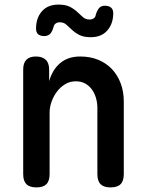

<svg xmlns="http://www.w3.org/2000/svg" viewBox="-20 -806 640 836"><path d="M196 -316V-48Q196 -18 182 -4Q168 10 139 10Q109 10 95 -4Q81 -18 81 -48V-503Q81 -532 95 -546Q109 -560 136 -560Q164 -560 179 -546Q194 -532 194 -503V-453Q209 -504 243 -532Q277 -560 329 -560Q373 -560 408 -545.5Q443 -531 467.5 -505Q492 -479 505.5 -443Q519 -407 519 -364V-48Q519 -18 505 -4Q491 10 461 10Q432 10 418 -4Q404 -18 404 -48V-336Q404 -358 398 -379Q392 -400 380.5 -416Q369 -432 351.5 -442Q334 -452 310 -452Q284 -452 263 -439Q242 -426 227.5 -406.5Q213 -387 204.5 -363Q196 -339 196 -316ZM212 -685Q206 -665 196.5 -657Q187 -649 173 -649Q154 -649 145 -658Q136 -667 137 -685Q138 -730 163.5 -758Q189 -786 235 -786Q266 -786 285 -776Q304 -766 317 -753.5Q330 -741 341.5 -731Q353 -721 370 -721Q377 -721 382 -723Q387 -725 390.5 -728Q394 -731 395.5 -735.5Q397 -740 398 -745Q405 -765 413.5 -773Q422 -781 436 -781Q455 -781 464.5 -772Q474 -763 473 -745Q472 -701 446.5 -672.5Q421 -644 375 -644Q344 -644 325 -654Q306 -664 293 -676.5Q280 -689 268.5 -699Q257 -709 240 -709Q233 -709 228.5 -707Q224 -705 220.5 -702Q217 -699 215 -694.5Q213 -690 212 -685Z"/></svg>

Font: Maple Mono SemiBold
Style: Regular
Weight: 600
Monospace: yes
Designer: subframe7536
Version: Version 7.000